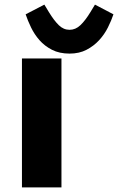

<svg xmlns="http://www.w3.org/2000/svg" viewBox="-20 -811 511 831"><path d="M246 -558V0H75V-558ZM281 -579Q237 -579 205 -595.5Q173 -612 151 -637Q129 -662 114.5 -692Q100 -722 91 -749L172 -791L192 -758Q214 -722 234.5 -702Q255 -682 281 -682Q307 -682 328 -702Q349 -722 371 -758L391 -791L471 -749Q462 -722 447 -692Q432 -662 409 -637Q386 -612 354.5 -595.5Q323 -579 281 -579Z"/></svg>

Font: IBM-Poppins
Style: Poppins-Bold
Weight: 700
Designer: Mike Abbink, Paul van der Laan, Pieter van Rosmalen, Ben Mitchell, Mark Frömberg
Foundry: Bold Monday
Version: Version 1.1